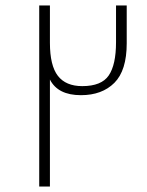

<svg xmlns="http://www.w3.org/2000/svg" viewBox="-20 -680 536 700"><path d="M123 0ZM123 -660H162V-524Q162 -441 191 -403.5Q220 -366 280 -366Q350 -366 376.5 -405Q403 -444 403 -526V-660H442V-522Q442 -423 397 -378Q352 -333 275 -333Q191 -333 162 -390V0H123Z"/></svg>

Font: Cairo ExtraLight
Style: Regular
Weight: 250
Designer: Mohamed Gaber, the designers of Titillium
Foundry: Kief Type Foundry
Version: Version 2.009; ttfautohint (v1.5.33-1714) -l 8 -r 50 -G 200 